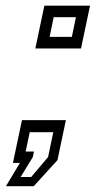

<svg xmlns="http://www.w3.org/2000/svg" viewBox="-46 -560 344 660"><path d="M-25.5 80 22.5 0H-1.5L29.5 -147H180.5L151.5 -9.5L70 80ZM24.8 48.5H61.2L119.2 -20L137.2 -105.5H56.2L42.2 -39H70.8L66.8 -20ZM75.5 -393.5 106.5 -540.5H263.5L232.5 -393.5ZM124.5 -433.2H201L215 -500.8H138.5Z"/></svg>

Font: Tourney Thin
Style: Italic
Weight: 100
Italic angle: -12°
Designer: Tyler Finck
Foundry: Etcetera Type Co
Version: Version 1.015